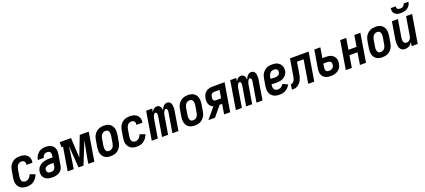

<svg xmlns="http://www.w3.org/2000/svg" viewBox="72 -2023 7338 3313"><g transform="rotate(-20 3741.0 -366.0)"><path d="M202 8Q172 8 143.5 2.5Q115 -3 91.5 -17.5Q68 -32 51 -54.5Q34 -77 26 -104Q18 -131 18.5 -160.5Q19 -190 24 -219L45 -345Q49 -369 57 -393Q65 -417 79 -439Q93 -461 112.5 -478.5Q132 -496 155.5 -507.5Q179 -519 203.5 -523.5Q228 -528 252 -528Q277 -528 301.5 -524.5Q326 -521 348 -511.5Q370 -502 387.5 -486.5Q405 -471 415.5 -450Q426 -429 429 -404.5Q432 -380 427 -355L426 -348H316L317 -351Q319 -367 317 -383Q315 -399 306.5 -410.5Q298 -422 283 -427.5Q268 -433 252 -433Q233 -433 214.5 -425Q196 -417 183.5 -401.5Q171 -386 163.5 -367Q156 -348 153 -330L132 -204Q129 -183 129.5 -162.5Q130 -142 138 -124Q146 -106 163.5 -96.5Q181 -87 202 -87Q220 -87 238 -93.5Q256 -100 270.5 -113Q285 -126 295 -142.5Q305 -159 311 -177L408 -143Q396 -112 376 -82.5Q356 -53 328.5 -32Q301 -11 267.5 -1.5Q234 8 202 8Z M667 8Q642 8 617.5 4.5Q593 1 571 -8Q549 -17 530.5 -32.5Q512 -48 501.5 -69.5Q491 -91 488.5 -116Q486 -141 490 -166Q494 -190 505.5 -214Q517 -238 536.5 -256Q556 -274 579.5 -286Q603 -298 628 -304.5Q653 -311 678 -313.5Q703 -316 727 -316H783L788 -347Q791 -363 789.5 -379Q788 -395 780.5 -408Q773 -421 758.5 -427Q744 -433 727 -433Q712 -433 697 -429Q682 -425 669.5 -414.5Q657 -404 649 -389.5Q641 -375 638 -360H528Q532 -383 541 -405Q550 -427 564 -447Q578 -467 596.5 -483Q615 -499 637 -509.5Q659 -520 682 -524Q705 -528 728 -528Q754 -528 780.5 -523.5Q807 -519 829 -507.5Q851 -496 867.5 -477Q884 -458 892 -434.5Q900 -411 900.5 -384.5Q901 -358 897 -331L864 -136Q861 -114 852.5 -93.5Q844 -73 829 -55Q814 -37 794.5 -24.5Q775 -12 753.5 -4.5Q732 3 710 5.5Q688 8 667 8ZM669 -87Q683 -87 697.5 -90Q712 -93 725 -101.5Q738 -110 745.5 -123.5Q753 -137 756 -151L767 -221H727Q714 -221 702 -220.5Q690 -220 677 -217.5Q664 -215 652 -211.5Q640 -208 628.5 -201Q617 -194 609.5 -182.5Q602 -171 600 -159Q598 -144 601.5 -129Q605 -114 614.5 -104.5Q624 -95 639 -91Q654 -87 669 -87Z M946 0 1016 -425H988V-520H1197L1216 -155L1357 -520H1522L1436 0H1325L1342 -104Q1355 -180 1371 -256Q1387 -332 1401 -408L1236 0H1146L1115 -408Q1105 -332 1096 -256Q1087 -180 1074 -104L1057 0Z M1737 8Q1708 8 1680 2Q1652 -4 1629.5 -19Q1607 -34 1592 -56.5Q1577 -79 1570 -105.5Q1563 -132 1563 -161Q1563 -190 1568 -219L1589 -345Q1593 -369 1601 -393.5Q1609 -418 1623.5 -439.5Q1638 -461 1658 -479Q1678 -497 1701.5 -508Q1725 -519 1750 -523.5Q1775 -528 1799 -528Q1828 -528 1856 -522Q1884 -516 1906.5 -501Q1929 -486 1944.5 -463.5Q1960 -441 1967 -414.5Q1974 -388 1973.5 -359Q1973 -330 1969 -301L1948 -175Q1944 -151 1936 -126.5Q1928 -102 1913 -80.5Q1898 -59 1878.5 -41Q1859 -23 1835.5 -12Q1812 -1 1786.5 3.5Q1761 8 1737 8ZM1739 -87Q1758 -87 1777 -95Q1796 -103 1809 -118.5Q1822 -134 1829 -153Q1836 -172 1839 -190L1860 -316Q1862 -329 1863 -342.5Q1864 -356 1862.5 -369Q1861 -382 1856.5 -394Q1852 -406 1844 -415.5Q1836 -425 1823.5 -429Q1811 -433 1797 -433Q1778 -433 1759.5 -425Q1741 -417 1728 -401.5Q1715 -386 1707.5 -367Q1700 -348 1697 -330L1676 -204Q1674 -191 1673.5 -177.5Q1673 -164 1674.5 -151Q1676 -138 1680.5 -126Q1685 -114 1692.5 -104.5Q1700 -95 1712.5 -91Q1725 -87 1739 -87Z M2221 8Q2191 8 2162.5 2.5Q2134 -3 2110.5 -17.5Q2087 -32 2070 -54.5Q2053 -77 2045 -104Q2037 -131 2037.5 -160.5Q2038 -190 2043 -219L2064 -345Q2068 -369 2076 -393Q2084 -417 2098 -439Q2112 -461 2131.5 -478.5Q2151 -496 2174.5 -507.5Q2198 -519 2222.5 -523.5Q2247 -528 2271 -528Q2296 -528 2320.5 -524.5Q2345 -521 2367 -511.5Q2389 -502 2406.5 -486.5Q2424 -471 2434.5 -450Q2445 -429 2448 -404.5Q2451 -380 2446 -355L2445 -348H2335L2336 -351Q2338 -367 2336 -383Q2334 -399 2325.5 -410.5Q2317 -422 2302 -427.5Q2287 -433 2271 -433Q2252 -433 2233.5 -425Q2215 -417 2202.5 -401.5Q2190 -386 2182.5 -367Q2175 -348 2172 -330L2151 -204Q2148 -183 2148.5 -162.5Q2149 -142 2157 -124Q2165 -106 2182.5 -96.5Q2200 -87 2221 -87Q2239 -87 2257 -93.5Q2275 -100 2289.5 -113Q2304 -126 2314 -142.5Q2324 -159 2330 -177L2427 -143Q2415 -112 2395 -82.5Q2375 -53 2347.5 -32Q2320 -11 2286.5 -1.5Q2253 8 2221 8Z M2490 0 2576 -520H2687L2676 -457Q2684 -471 2693.5 -484Q2703 -497 2715.5 -507Q2728 -517 2743 -522.5Q2758 -528 2773 -528Q2792 -528 2808 -519.5Q2824 -511 2833.5 -496.5Q2843 -482 2847.5 -464.5Q2852 -447 2853 -428Q2860 -446 2869.5 -463.5Q2879 -481 2893 -496Q2907 -511 2925.5 -519.5Q2944 -528 2963 -528Q2983 -528 2999.5 -518.5Q3016 -509 3025 -493.5Q3034 -478 3038 -459.5Q3042 -441 3042.5 -421.5Q3043 -402 3041.5 -382.5Q3040 -363 3036 -343L2980 0H2869L2929 -362Q2930 -373 2931 -384Q2932 -395 2930 -405.5Q2928 -416 2920.5 -424.5Q2913 -433 2902 -433Q2891 -433 2883 -425Q2875 -417 2869.5 -407.5Q2864 -398 2860 -387.5Q2856 -377 2853 -366.5Q2850 -356 2847.5 -345.5Q2845 -335 2844 -325L2790 0H2679L2739 -362Q2740 -373 2741 -384Q2742 -395 2740 -405.5Q2738 -416 2730.5 -424.5Q2723 -433 2712 -433Q2702 -433 2693.5 -425Q2685 -417 2679.5 -407.5Q2674 -398 2670 -387.5Q2666 -377 2663.5 -366.5Q2661 -356 2658.5 -345.5Q2656 -335 2655 -325L2601 0Z M3281 8Q3252 8 3224 2Q3196 -4 3173.5 -19Q3151 -34 3136 -56.5Q3121 -79 3114 -105.5Q3107 -132 3107 -161Q3107 -190 3112 -219L3133 -345Q3137 -369 3145 -393.5Q3153 -418 3167.5 -439.5Q3182 -461 3202 -479Q3222 -497 3245.5 -508Q3269 -519 3294 -523.5Q3319 -528 3343 -528Q3372 -528 3400 -522Q3428 -516 3450.5 -501Q3473 -486 3488.5 -463.5Q3504 -441 3511 -414.5Q3518 -388 3517.5 -359Q3517 -330 3513 -301L3492 -175Q3488 -151 3480 -126.5Q3472 -102 3457 -80.5Q3442 -59 3422.5 -41Q3403 -23 3379.5 -12Q3356 -1 3330.5 3.5Q3305 8 3281 8ZM3283 -87Q3302 -87 3321 -95Q3340 -103 3353 -118.5Q3366 -134 3373 -153Q3380 -172 3383 -190L3404 -316Q3406 -329 3407 -342.5Q3408 -356 3406.5 -369Q3405 -382 3400.5 -394Q3396 -406 3388 -415.5Q3380 -425 3367.5 -429Q3355 -433 3341 -433Q3322 -433 3303.5 -425Q3285 -417 3272 -401.5Q3259 -386 3251.5 -367Q3244 -348 3241 -330L3220 -204Q3218 -191 3217.5 -177.5Q3217 -164 3218.5 -151Q3220 -138 3224.5 -126Q3229 -114 3236.5 -104.5Q3244 -95 3256.5 -91Q3269 -87 3283 -87Z M3530 0 3692 -194Q3666 -204 3647.5 -222Q3629 -240 3619 -264Q3609 -288 3608 -315.5Q3607 -343 3612 -371Q3616 -392 3622.5 -412Q3629 -432 3641.5 -450Q3654 -468 3671.5 -482Q3689 -496 3709 -504.5Q3729 -513 3749.5 -516.5Q3770 -520 3791 -520H4016L3930 0H3819L3849 -183H3803L3651 0ZM3762 -278H3865L3889 -425H3790Q3777 -425 3764 -420Q3751 -415 3741.5 -405Q3732 -395 3727.5 -382Q3723 -369 3721 -356Q3718 -343 3718.5 -329.5Q3719 -316 3723 -304.5Q3727 -293 3738 -285.5Q3749 -278 3762 -278Z M4034 0 4120 -520H4231L4220 -457Q4228 -471 4237.5 -484Q4247 -497 4259.5 -507Q4272 -517 4287 -522.5Q4302 -528 4317 -528Q4336 -528 4352 -519.5Q4368 -511 4377.5 -496.5Q4387 -482 4391.5 -464.5Q4396 -447 4397 -428Q4404 -446 4413.5 -463.5Q4423 -481 4437 -496Q4451 -511 4469.5 -519.5Q4488 -528 4507 -528Q4527 -528 4543.5 -518.5Q4560 -509 4569 -493.5Q4578 -478 4582 -459.5Q4586 -441 4586.5 -421.5Q4587 -402 4585.5 -382.5Q4584 -363 4580 -343L4524 0H4413L4473 -362Q4474 -373 4475 -384Q4476 -395 4474 -405.5Q4472 -416 4464.5 -424.5Q4457 -433 4446 -433Q4435 -433 4427 -425Q4419 -417 4413.5 -407.5Q4408 -398 4404 -387.5Q4400 -377 4397 -366.5Q4394 -356 4391.5 -345.5Q4389 -335 4388 -325L4334 0H4223L4283 -362Q4284 -373 4285 -384Q4286 -395 4284 -405.5Q4282 -416 4274.5 -424.5Q4267 -433 4256 -433Q4246 -433 4237.5 -425Q4229 -417 4223.5 -407.5Q4218 -398 4214 -387.5Q4210 -377 4207.5 -366.5Q4205 -356 4202.5 -345.5Q4200 -335 4199 -325L4145 0Z M4839 8Q4809 8 4780 2.5Q4751 -3 4727 -17Q4703 -31 4685.5 -53Q4668 -75 4659.5 -102.5Q4651 -130 4651 -159.5Q4651 -189 4656 -219L4677 -345Q4681 -370 4689 -394Q4697 -418 4711.5 -440Q4726 -462 4746.5 -480Q4767 -498 4790.5 -509Q4814 -520 4839 -524Q4864 -528 4889 -528Q4914 -528 4939 -524Q4964 -520 4985.5 -509.5Q5007 -499 5024.5 -482.5Q5042 -466 5052 -444Q5062 -422 5065.5 -397Q5069 -372 5065 -347Q5062 -325 5051 -303.5Q5040 -282 5024 -265Q5008 -248 4987.5 -235.5Q4967 -223 4944.5 -216.5Q4922 -210 4900 -207.5Q4878 -205 4856 -205Q4833 -205 4810.5 -206Q4788 -207 4765 -210L4764 -204Q4761 -183 4762 -161.5Q4763 -140 4772 -122.5Q4781 -105 4799.5 -96Q4818 -87 4840 -87Q4855 -87 4870.5 -90.5Q4886 -94 4899.5 -103Q4913 -112 4924 -124.5Q4935 -137 4943 -151L5035 -108Q5020 -82 4999 -59Q4978 -36 4952 -20.5Q4926 -5 4897 1.5Q4868 8 4839 8ZM4868 -298Q4882 -298 4896.5 -301.5Q4911 -305 4924 -313Q4937 -321 4945.5 -334Q4954 -347 4956 -361Q4959 -376 4955.5 -390.5Q4952 -405 4942 -415Q4932 -425 4917.5 -429Q4903 -433 4888 -433Q4869 -433 4850 -425.5Q4831 -418 4817 -402.5Q4803 -387 4795.5 -368Q4788 -349 4785 -330L4781 -304Q4792 -303 4803 -302Q4814 -301 4824.5 -300.5Q4835 -300 4846 -299Q4857 -298 4868 -298Z M5064 0 5079 -95Q5092 -95 5105 -100.5Q5118 -106 5128 -116.5Q5138 -127 5144.5 -139.5Q5151 -152 5155 -165Q5159 -178 5161.5 -191Q5164 -204 5167 -217L5217 -520H5560L5474 0H5363L5433 -425H5312L5282 -243Q5278 -221 5274 -199Q5270 -177 5263.5 -155.5Q5257 -134 5247.5 -112.5Q5238 -91 5223.5 -72Q5209 -53 5191 -37.5Q5173 -22 5151.5 -13Q5130 -4 5108 -2Q5086 0 5064 0Z M5776 8Q5750 8 5724.5 3.5Q5699 -1 5677 -12.5Q5655 -24 5638.5 -43Q5622 -62 5614 -85.5Q5606 -109 5605.5 -135.5Q5605 -162 5609 -189L5664 -520H5775L5744 -333H5805Q5831 -333 5857 -329.5Q5883 -326 5905 -315.5Q5927 -305 5944.5 -287.5Q5962 -270 5972.5 -247.5Q5983 -225 5984 -199Q5985 -173 5981 -147Q5977 -124 5968.5 -102Q5960 -80 5945 -61Q5930 -42 5909.5 -28.5Q5889 -15 5866.5 -6.5Q5844 2 5821.5 5Q5799 8 5776 8ZM5778 -87Q5794 -87 5810 -91Q5826 -95 5840 -105Q5854 -115 5862 -130.5Q5870 -146 5872 -161Q5875 -177 5872.5 -192.5Q5870 -208 5860.5 -219Q5851 -230 5835.5 -234.5Q5820 -239 5805 -239H5728L5717 -173Q5715 -157 5715.5 -141Q5716 -125 5724 -112Q5732 -99 5747 -93Q5762 -87 5778 -87Z M6053 0 6139 -520H6250L6216 -314H6365L6399 -520H6510L6424 0H6313L6349 -220H6200L6164 0Z M6725 8Q6696 8 6668 2Q6640 -4 6617.5 -19Q6595 -34 6580 -56.5Q6565 -79 6558 -105.5Q6551 -132 6551 -161Q6551 -190 6556 -219L6577 -345Q6581 -369 6589 -393.5Q6597 -418 6611.5 -439.5Q6626 -461 6646 -479Q6666 -497 6689.5 -508Q6713 -519 6738 -523.5Q6763 -528 6787 -528Q6816 -528 6844 -522Q6872 -516 6894.5 -501Q6917 -486 6932.5 -463.5Q6948 -441 6955 -414.5Q6962 -388 6961.5 -359Q6961 -330 6957 -301L6936 -175Q6932 -151 6924 -126.5Q6916 -102 6901 -80.5Q6886 -59 6866.5 -41Q6847 -23 6823.5 -12Q6800 -1 6774.5 3.5Q6749 8 6725 8ZM6727 -87Q6746 -87 6765 -95Q6784 -103 6797 -118.5Q6810 -134 6817 -153Q6824 -172 6827 -190L6848 -316Q6850 -329 6851 -342.5Q6852 -356 6850.5 -369Q6849 -382 6844.5 -394Q6840 -406 6832 -415.5Q6824 -425 6811.5 -429Q6799 -433 6785 -433Q6766 -433 6747.5 -425Q6729 -417 6716 -401.5Q6703 -386 6695.5 -367Q6688 -348 6685 -330L6664 -204Q6662 -191 6661.5 -177.5Q6661 -164 6662.5 -151Q6664 -138 6668.5 -126Q6673 -114 6680.5 -104.5Q6688 -95 6700.5 -91Q6713 -87 6727 -87Z M7141 8Q7116 8 7094.5 -1.5Q7073 -11 7059.5 -30Q7046 -49 7040 -72.5Q7034 -96 7032.5 -120Q7031 -144 7033 -169Q7035 -194 7039 -219L7089 -520H7200L7147 -204Q7145 -191 7144 -178Q7143 -165 7144 -152.5Q7145 -140 7148.5 -128Q7152 -116 7159 -106Q7166 -96 7177.5 -91.5Q7189 -87 7202 -87Q7219 -87 7235.5 -94Q7252 -101 7264.5 -114.5Q7277 -128 7283 -144.5Q7289 -161 7292 -178L7349 -520H7460L7374 0H7263L7274 -70Q7263 -53 7249 -38Q7235 -23 7217.5 -12.5Q7200 -2 7180 3Q7160 8 7141 8ZM7287 -600Q7267 -600 7247.5 -602.5Q7228 -605 7210 -612.5Q7192 -620 7178 -633Q7164 -646 7155.5 -663Q7147 -680 7146 -700Q7145 -720 7148 -740H7238Q7236 -726 7239.5 -713Q7243 -700 7252 -691.5Q7261 -683 7274 -680Q7287 -677 7300 -677Q7314 -677 7328 -680Q7342 -683 7354 -691.5Q7366 -700 7373.5 -713Q7381 -726 7383 -740H7473Q7470 -720 7462 -700Q7454 -680 7440.5 -663Q7427 -646 7408 -633Q7389 -620 7369 -612.5Q7349 -605 7328.5 -602.5Q7308 -600 7287 -600Z"/></g></svg>

Font: Iosevka QP
Style: Bold Italic
Weight: 700
Italic angle: -9°
Designer: Belleve Invis
Foundry: Belleve Invis
Version: Version 20.0.0; ttfautohint (v1.8.4)